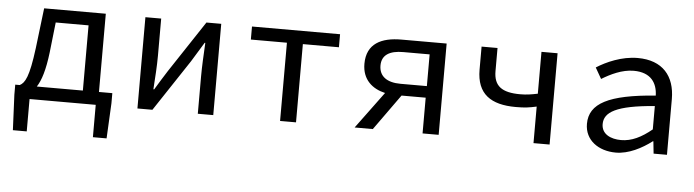

<svg xmlns="http://www.w3.org/2000/svg" viewBox="-48 -784 4296 1188"><g transform="rotate(5 2100.0 -190.0)"><path d="M568 -81V-567H185L155 -317C132 -136 108 -98 76 -81H48V-18L58 201H144V0H555V201H640L651 -18V-81ZM182 -81C209 -122 230 -189 243 -298L264 -486H468V-81Z M814 -567V0H907L1119 -320C1139 -353 1172 -406 1193 -441H1197C1193 -367 1189 -291 1189 -232V0H1285V-567H1193L982 -248C961 -214 927 -162 907 -127H902C907 -199 912 -275 912 -336V-567Z M1700 -486V0H1799V-486H2023V-567H1476V-486Z M2404 -567C2281 -567 2189 -524 2189 -398C2189 -299 2253 -247 2332 -229L2163 0H2276L2435 -222H2585V0H2685V-567ZM2586 -294H2422C2338 -294 2289 -329 2289 -396C2289 -462 2338 -491 2422 -491H2586Z M3274 -227V0H3374V-567H3274V-307C3235 -299 3205 -294 3166 -294C3051 -294 3001 -331 3001 -424V-567H2902V-424C2902 -272 2991 -213 3145 -213C3204 -213 3227 -217 3274 -227Z M3593 -148C3593 -46 3679 14 3786 14C3865 14 3946 -28 4009 -76H4012L4020 0H4103V-346C4103 -489 4026 -581 3871 -581C3771 -581 3677 -538 3617 -500L3656 -432C3710 -465 3781 -500 3853 -500C3962 -500 4000 -435 4002 -359C3711 -337 3593 -275 3593 -148ZM4002 -149C3938 -96 3877 -66 3812 -66C3748 -66 3690 -92 3690 -155C3690 -229 3763 -275 4002 -294Z"/></g></svg>

Font: Kawkab Mono Light
Style: Bold
Weight: 400
Monospace: yes
Designer: Abdullah Arif
Foundry: Abdullah Arif
Version: Version 1.000;PS 000.500;hotconv 1.0.88;makeotf.lib2.5.64775